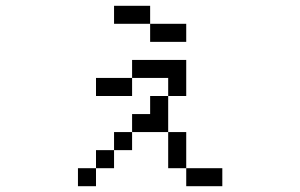

<svg xmlns="http://www.w3.org/2000/svg" viewBox="-20 -520 1040 665"><path d="M750 125V62.5H625V125ZM625 -375V-437.5H500V-375ZM312.5 62.5H250V125H312.5ZM312.5 62.5H375V0H312.5ZM625 62.5Q625 62.5 625 -62.5H562.5Q562.5 -62.5 562.5 62.5ZM375 0H437.5V-62.5H375ZM437.5 -62.5H562.5Q562.5 -62.5 562.5 -187.5H500V-125H437.5ZM562.5 -187.5H625Q625 -187.5 625 -312.5H437.5V-250H312.5V-187.5H437.5V-250H562.5ZM500 -437.5V-500H375V-437.5Z"/></svg>

Font: BFUnifontExMono
Style: Regular
Weight: 500
Version: Version 15.0.06